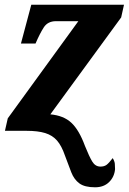

<svg xmlns="http://www.w3.org/2000/svg" viewBox="-20 -556 547 816"><path d="M384 240Q340 240 317.5 223.5Q295 207 283 176.5Q271 146 256 105Q242 64 222.5 41.5Q203 19 172 9.5Q141 0 93 0H1L13 -53L313 -466H218Q183 -466 166 -439.5Q149 -413 131 -371H69L113 -536H507L495 -482L194 -70Q250 -65 283 -34.5Q316 -4 341 64Q359 109 372 130.5Q385 152 407 152Q423 152 433 144.5Q443 137 459 116Q467 129 468 140Q469 151 469 163Q466 196 443.5 218Q421 240 384 240Z"/></svg>

Font: Noto Serif Condensed ExtraBold
Style: Italic
Weight: 800
Width: 3
Italic angle: -12°
Designer: Monotype Design Team
Foundry: Monotype Imaging Inc.
Version: Version 2.014; ttfautohint (v1.8.4.7-5d5b)